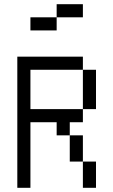

<svg xmlns="http://www.w3.org/2000/svg" viewBox="-20 -895 540 915"><path d="M375 -812.5H250V-875H375ZM62.5 -625H375V-562.5H125V-375H375V-312.5H312.5V-250H250V-312.5H125V0H62.5ZM125 -812.5H250V-750H125ZM312.5 -250H375V-125H312.5ZM375 -125H437.5V0H375ZM375 -562.5H437.5V-375H375Z"/></svg>

Font: 寒蝉点阵体 16px
Style: Regular
Weight: 400
Designer: Designed by Warren2060
Foundry: ChillType
Version: Version 1.000